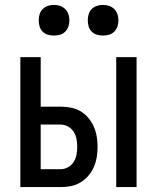

<svg xmlns="http://www.w3.org/2000/svg" viewBox="-20 -763 640 783"><path d="M454 0V-530H537V0ZM63 0V-530H146V-328H227Q248 -328 269 -324Q290 -320 308 -309.5Q326 -299 340 -282.5Q354 -266 362.5 -246.5Q371 -227 374.5 -206Q378 -185 378 -164Q378 -143 374.5 -122Q371 -101 362.5 -81.5Q354 -62 340 -46Q326 -30 308 -19Q290 -8 269 -4Q248 0 227 0ZM146 -73H227Q243 -73 257.5 -81Q272 -89 280.5 -102.5Q289 -116 292 -132Q295 -148 295 -164Q295 -180 292 -196Q289 -212 280.5 -225.5Q272 -239 257.5 -247Q243 -255 227 -255H146ZM400 -618Q387 -618 375 -621.5Q363 -625 354 -634Q345 -643 341.5 -655Q338 -667 338 -680Q338 -693 341.5 -705Q345 -717 354 -726Q363 -735 375 -739Q387 -743 400 -743Q413 -743 425 -739Q437 -735 446 -726Q455 -717 459 -705Q463 -693 463 -680Q463 -667 459 -655Q455 -643 446 -634Q437 -625 425 -621.5Q413 -618 400 -618ZM200 -618Q187 -618 175 -621.5Q163 -625 154 -634Q145 -643 141.5 -655Q138 -667 138 -680Q138 -693 141.5 -705Q145 -717 154 -726Q163 -735 175 -739Q187 -743 200 -743Q213 -743 225 -739Q237 -735 246 -726Q255 -717 259 -705Q263 -693 263 -680Q263 -667 259 -655Q255 -643 246 -634Q237 -625 225 -621.5Q213 -618 200 -618Z"/></svg>

Font: Iosevka Mono
Style: Regular
Weight: 400
Designer: Belleve Invis
Foundry: Belleve Invis
Version: Version 11.1.1